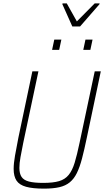

<svg xmlns="http://www.w3.org/2000/svg" viewBox="-20 -1111 618 1139"><path d="M241 8Q174 8 134.5 -3Q95 -14 78 -39.5Q61 -65 61 -109Q61 -142 69 -187.5Q77 -233 89 -294L172 -688H208L118 -264Q108 -215 101.5 -178.5Q95 -142 95 -115Q95 -81 108 -61.5Q121 -42 152 -34Q183 -26 236 -26Q295 -26 330.5 -36.5Q366 -47 387.5 -73.5Q409 -100 423 -146Q437 -192 452 -264L542 -688H578L495 -294Q480 -222 466.5 -170.5Q453 -119 436 -84.5Q419 -50 394 -29.5Q369 -9 332 -0.5Q295 8 241 8ZM474 -815 487 -876H529L516 -815ZM289 -815 302 -876H344L331 -815ZM409 -954 350 -1086 351 -1091H376L436 -984L542 -1091H571L570 -1086L455 -954Z"/></svg>

Font: Saira SemiCondensed Thin
Style: Italic
Weight: 250
Width: 4
Italic angle: -12°
Designer: Hector Gatti with collaboration of the Omnibus-Type team
Foundry: Omnibus-Type
Version: Version 1.101